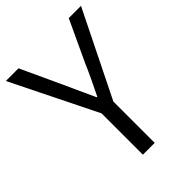

<svg xmlns="http://www.w3.org/2000/svg" viewBox="-211 -838 943 943"><g transform="rotate(-45 261.0 -366.0)"><path d="M220 0H302V-287L522 -732H437L338 -520C315 -466 290 -415 263 -360H259C233 -415 211 -466 186 -520L88 -732H0L220 -287Z"/></g></svg>

Font: Noto Sans CJK SC DemiLight
Style: Regular
Weight: 350
Designer: Ryoko NISHIZUKA 西塚涼子 (kana, bopomofo & ideographs); Paul D. Hunt (Latin, Greek & Cyrillic); Sandoll Communications 산돌커뮤니
Foundry: Adobe
Version: Version 2.004;hotconv 1.0.118;makeotfexe 2.5.65603